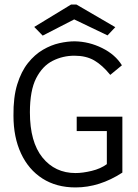

<svg xmlns="http://www.w3.org/2000/svg" viewBox="-20 -811 603 841"><path d="M311 10Q227 10 166 -29Q105 -68 72 -139Q39 -210 39 -304Q38 -385 55.5 -441.5Q73 -498 102.5 -535Q132 -572 168 -593Q204 -614 240 -622Q276 -630 307 -630Q370 -629 427.5 -600.5Q485 -572 514 -525L463 -483Q428 -526 392.5 -546.5Q357 -567 306 -567Q255 -567 210.5 -544.5Q166 -522 138.5 -468.5Q111 -415 111 -319Q111 -189 166 -121Q221 -53 311 -53Q342 -53 381.5 -62.5Q421 -72 448 -92V-237H316V-300H516V-55Q416 10 311 10ZM167 -655 130 -693 291 -791H315L485 -692L451 -656L305 -726Z"/></svg>

Font: Inconsolata SemiExpanded Thin
Style: Regular
Weight: 100
Width: 6
Monospace: yes
Designer: Raph Levien, Cyreal, Brenton Simpson
Foundry: Raph Levien, Cyreal, Google
Version: Version 3.100; ttfautohint (v1.8.4.7-5d5b)